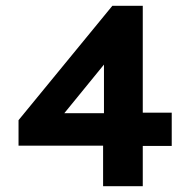

<svg xmlns="http://www.w3.org/2000/svg" viewBox="-20 -643 640 663"><path d="M336 0V-140H44V-228L368 -623H473V-254H573V-139H473V0ZM202 -252H339V-420Z"/></svg>

Font: Inconsolata Expanded Black
Style: Regular
Weight: 900
Width: 7
Monospace: yes
Designer: Raph Levien, Cyreal, Brenton Simpson
Foundry: Raph Levien, Cyreal, Google
Version: Version 3.001; ttfautohint (v1.8.2.53-6de2)